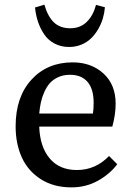

<svg xmlns="http://www.w3.org/2000/svg" viewBox="-20 -788 560 822"><path d="M275.9 -586.9Q241.7 -586.9 214.4 -601.1Q187 -615.2 170.2 -639.6Q153.3 -664.1 143.3 -693.1Q133.3 -722.2 129.9 -755.9L169.9 -768.1Q184.6 -717.3 210.9 -692.1Q237.3 -667 280.8 -667Q323.7 -667 351.3 -694.1Q378.9 -721.2 391.1 -767.1L429.2 -756.8Q427.2 -732.4 420.2 -708.7Q413.1 -685.1 400.1 -662.8Q387.2 -640.6 369.9 -623.8Q352.5 -606.9 328.4 -596.9Q304.2 -586.9 275.9 -586.9ZM286.1 14.2Q209.5 14.2 154.5 -21Q99.6 -56.2 73.2 -114.5Q46.9 -172.9 46.9 -247.1Q46.9 -373 114.7 -447Q182.6 -521 291 -521Q370.6 -521 422.9 -473.4Q475.1 -425.8 475.1 -344.2Q475.1 -297.9 460.9 -246.1H147.9Q150.9 -159.7 192.6 -109.9Q234.4 -60.1 309.1 -60.1Q389.2 -60.1 446.8 -120.1L481.9 -85Q450.7 -43 399.4 -14.4Q348.1 14.2 286.1 14.2ZM147.9 -301.8H377.9Q380.9 -321.3 380.9 -348.1Q380.9 -407.2 354.7 -437.5Q328.6 -467.8 279.8 -467.8Q252 -467.8 230 -458Q208 -448.2 193.8 -432.4Q179.7 -416.5 169.7 -394Q159.7 -371.6 155 -349.6Q150.4 -327.6 147.9 -301.8Z"/></svg>

Font: Literata Book
Style: Regular
Weight: 400
Designer: Latin by Veronika Burian and Jose Scaglione. Greek by Irene Vlachou. Cyrillic by Vera Evstafieva
Foundry: TypeTogether
Version: Version 2.003;PS 002.003;hotconv 1.0.88;makeotf.lib2.5.64775